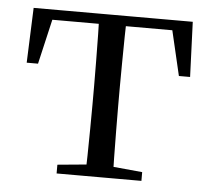

<svg xmlns="http://www.w3.org/2000/svg" viewBox="-43 -562 672 608"><g transform="rotate(5 293.0 -258.0)"><path d="M33.3 -341.2 40.1 -516H545.9L552.7 -341.2H517.1L476.8 -513.4L519.2 -483.7H66.7L109.2 -513.4L69.3 -341.2ZM158.2 0V-27.8L272.9 -38.6H313.3L427.8 -27.8V0ZM249.2 0Q250.2 -24.4 250.8 -65.3Q251.4 -106.3 251.9 -150.3Q252.4 -194.3 252.4 -228.5V-288.3Q252.4 -321.7 251.9 -365.7Q251.4 -409.7 250.8 -450.7Q250.2 -491.8 249.2 -516H336.8Q335.8 -491.8 335.3 -450.7Q334.8 -409.7 334.3 -365.7Q333.8 -321.7 333.8 -288.3V-228.5Q333.8 -194.3 334.3 -150.3Q334.8 -106.3 335.3 -65.3Q335.8 -24.4 336.8 0Z"/></g></svg>

Font: Noto Serif SC
Style: Regular
Weight: 200
Designer: Ryoko NISHIZUKA 西塚涼子 (kana & ideographs); Frank Grießhammer (Latin, Greek & Cyrillic); Wenlong ZHANG 张文龙 (bopomofo); San
Foundry: Adobe
Version: Version 2.001;hotconv 1.1.0;makeotfexe 2.6.0